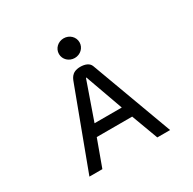

<svg xmlns="http://www.w3.org/2000/svg" viewBox="-168 -944 1122 1117"><g transform="rotate(-30 393.5 -386.0)"><path d="M395 -640C433 -640 464 -669 464 -706C464 -743 433 -772 395 -772C357 -772 326 -743 326 -706C326 -669 357 -640 395 -640ZM464 -545C455 -570 427 -580 395 -580C333 -579 325 -539 314 -511L123 0H210L275 -178H513L579 0H665ZM393 -508H396L487 -254H304Z"/></g></svg>

Font: Charger Monospace
Style: Regular
Weight: 400
Designer: Jasper
Foundry: Cannot Into Space Fonts
Version: Version 0.980